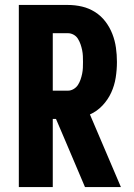

<svg xmlns="http://www.w3.org/2000/svg" viewBox="-20 -755 540 775"><path d="M56 0V-735H254Q283 -735 311 -728.5Q339 -722 363.5 -706.5Q388 -691 405.5 -668Q423 -645 433.5 -618Q444 -591 448 -562.5Q452 -534 452 -505Q452 -473 447 -441.5Q442 -410 429 -381.5Q416 -353 394 -329.5Q372 -306 343 -293L468 0H323L244 -186L206 -275H193V0ZM254 -389Q266 -389 277 -395.5Q288 -402 294.5 -412Q301 -422 305 -433.5Q309 -445 311.5 -457Q314 -469 314.5 -481Q315 -493 315 -505Q315 -517 314.5 -529Q314 -541 311.5 -553Q309 -565 305 -576.5Q301 -588 294.5 -598.5Q288 -609 277 -615Q266 -621 254 -621H193V-389Z"/></svg>

Font: Iosevka SS18 Heavy
Style: Regular
Weight: 900
Monospace: yes
Designer: Belleve Invis
Foundry: Belleve Invis
Version: Version 25.1.1; ttfautohint (v1.8.4)